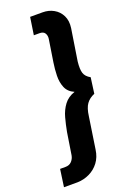

<svg xmlns="http://www.w3.org/2000/svg" viewBox="-182 -838 728 1096"><g transform="rotate(-20 181.5 -290.0)"><path d="M108 44Q104 65 90 79.5Q76 94 53 94H20L5 200H88Q126 199 160.5 182.5Q195 166 218.5 135Q242 104 248 60L277 -132Q283 -180 300.5 -204.5Q318 -229 350 -242L363 -338Q334 -354 326.5 -378Q319 -402 324 -448L354 -640Q360 -683 344.5 -714.5Q329 -746 299 -763Q269 -780 232 -780H156L140 -674H175Q198 -674 207 -659.5Q216 -645 213 -625L192 -490Q186 -452 185 -412Q184 -372 197.5 -339.5Q211 -307 248 -291Q206 -277 182.5 -245.5Q159 -214 148 -173.5Q137 -133 129 -90Z"/></g></svg>

Font: Jost* 600 Semi Italic
Style: Italic
Weight: 600
Italic angle: -10°
Version: Version 3.200; ttfautohint (v0.97) -l 8 -r 50 -G 200 -x 14 -